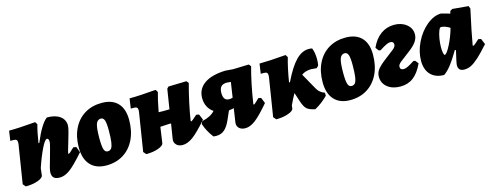

<svg xmlns="http://www.w3.org/2000/svg" viewBox="-22 -1008 3965 1544"><g transform="rotate(-15 1960.5 -236.5)"><path d="M550 -146Q471 -56 427 -23.5Q383 9 342 9Q308 9 292.5 -5Q277 -19 277 -50Q277 -75 308 -176Q318 -212 327 -245.5Q336 -279 336 -291Q336 -319 320 -319Q304 -319 274 -258.5Q244 -198 212 -104L205 -45Q202 -24 158.5 -8.5Q115 7 58 7L38 -16L89 -336Q90 -342 90 -351Q90 -366 83 -372.5Q76 -379 59 -379H32L44 -461Q125 -461 264 -473L277 -452Q259 -389 246 -302L253 -303Q314 -449 365 -485Q434 -485 473 -456.5Q512 -428 512 -378Q512 -362 500.5 -320.5Q489 -279 477 -239Q458 -177 455 -160L458 -157Q463 -157 473 -165.5Q483 -174 508 -198L532 -194Z M550 -184Q550 -274 583.5 -342Q617 -410 678 -447Q739 -484 820 -484Q907 -484 953 -435.5Q999 -387 999 -295Q999 -203 965.5 -133.5Q932 -64 871 -26Q810 12 729 12Q643 12 596.5 -39Q550 -90 550 -184ZM819 -259Q819 -316 810.5 -340Q802 -364 781 -364Q752 -364 740.5 -331.5Q729 -299 729 -215Q729 -148 737.5 -121.5Q746 -95 768 -95Q788 -95 798.5 -109.5Q809 -124 814 -159Q819 -194 819 -259Z M1573 -143Q1496 -55 1450.5 -21.5Q1405 12 1363 12Q1331 12 1312 -7Q1293 -26 1297 -55L1317 -180H1292L1227 -176L1208 -45Q1205 -24 1161.5 -8.5Q1118 7 1061 7L1041 -16L1092 -336Q1093 -342 1093 -351Q1093 -366 1086 -372.5Q1079 -379 1062 -379H1035L1047 -461Q1128 -461 1267 -473L1280 -452Q1263 -394 1244 -293Q1257 -292 1282 -292Q1320 -292 1334 -293L1360 -457L1373 -472L1524 -476L1539 -458Q1498 -308 1474 -157L1478 -154Q1482 -154 1493.5 -163Q1505 -172 1530 -195L1553 -191Z M2089 -143Q2015 -56 1970.5 -22Q1926 12 1886 12Q1855 12 1836.5 -3.5Q1818 -19 1818 -45Q1818 -51 1819 -55L1836 -168Q1808 -162 1794 -161L1762 -88Q1739 -36 1711 -12.5Q1683 11 1645 11Q1628 11 1619 9Q1576 -47 1554 -112L1565 -133Q1638 -149 1673 -189Q1644 -208 1627.5 -239.5Q1611 -271 1611 -311Q1611 -387 1672 -430Q1733 -473 1847 -477L1913 -472L2043 -476L2058 -458Q2021 -323 1996 -157L2000 -154Q2004 -154 2010.5 -160Q2017 -166 2032 -180L2047 -195L2070 -191ZM1819 -247Q1835 -247 1849 -252L1868 -378L1834 -381Q1802 -381 1786.5 -364Q1771 -347 1771 -311Q1771 -247 1819 -247Z M2519 -310Q2472 -310 2437 -286L2512 -152Q2523 -132 2538 -119.5Q2553 -107 2576 -98L2577 -73Q2524 -20 2467 10Q2419 0 2399 -18Q2379 -36 2363 -85L2339 -159Q2319 -125 2293 -69L2290 -45Q2288 -24 2244 -8.5Q2200 7 2143 7L2123 -16L2174 -336Q2175 -342 2175 -351Q2175 -366 2168 -372.5Q2161 -379 2144 -379H2117L2129 -461Q2202 -461 2349 -473L2362 -452Q2352 -421 2339.5 -363Q2327 -305 2319 -254L2326 -252Q2382 -368 2433 -420Q2484 -472 2540 -472Q2554 -472 2569 -469Q2585 -431 2585 -375Q2585 -348 2580 -323L2563 -306Q2531 -310 2519 -310Z M2580 -184Q2580 -274 2613.5 -342Q2647 -410 2708 -447Q2769 -484 2850 -484Q2937 -484 2983 -435.5Q3029 -387 3029 -295Q3029 -203 2995.5 -133.5Q2962 -64 2901 -26Q2840 12 2759 12Q2673 12 2626.5 -39Q2580 -90 2580 -184ZM2849 -259Q2849 -316 2840.5 -340Q2832 -364 2811 -364Q2782 -364 2770.5 -331.5Q2759 -299 2759 -215Q2759 -148 2767.5 -121.5Q2776 -95 2798 -95Q2818 -95 2828.5 -109.5Q2839 -124 2844 -159Q2849 -194 2849 -259Z M3344 -158 3365 -132Q3331 -58 3285.5 -23.5Q3240 11 3177 11Q3111 11 3069.5 -22.5Q3028 -56 3028 -110Q3028 -141 3046 -166.5Q3064 -192 3109 -227L3192 -291Q3216 -310 3216 -329Q3216 -355 3188 -355Q3175 -355 3156 -346.5Q3137 -338 3096 -312L3082 -315L3062 -342Q3092 -410 3141.5 -446Q3191 -482 3253 -482Q3315 -482 3356 -449Q3397 -416 3397 -366Q3397 -335 3378.5 -307Q3360 -279 3320 -248L3235 -183Q3209 -163 3209 -145Q3209 -118 3238 -118Q3252 -118 3272 -127Q3292 -136 3330 -161Z M3878 -195 3901 -191 3921 -143Q3865 -80 3829 -47.5Q3793 -15 3765.5 -1.5Q3738 12 3709 12Q3658 12 3658 -36Q3658 -54 3683 -158H3673Q3632 -88 3601.5 -49Q3571 -10 3540 12Q3469 12 3429 -29.5Q3389 -71 3389 -145Q3389 -222 3426.5 -298.5Q3464 -375 3523.5 -423.5Q3583 -472 3643 -472L3715 -452L3720 -472L3739 -484L3873 -472L3881 -449Q3839 -258 3822 -157L3826 -154Q3836 -154 3878 -195ZM3687 -341Q3646 -367 3613 -367Q3604 -367 3594.5 -343Q3585 -319 3578.5 -282Q3572 -245 3572 -209Q3572 -181 3576 -162Q3580 -143 3586 -143Q3602 -143 3634.5 -206Q3667 -269 3687 -341Z"/></g></svg>

Font: Alegreya Black
Style: Italic
Weight: 900
Italic angle: -7°
Designer: Juan Pablo del Peral
Foundry: Huerta Tipografica
Version: Version 2.007; ttfautohint (v1.6)